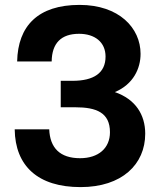

<svg xmlns="http://www.w3.org/2000/svg" viewBox="-20 -752 646 784"><path d="M309 12C478 12 573 -81 573 -206C573 -284 533 -347 449 -376C525 -408 554 -473 554 -532C554 -638 466 -732 305 -732C135 -732 53 -646 50 -501H191C192 -576 230 -614 303 -614C367 -614 411 -580 411 -521C411 -454 363 -422 276 -422H228V-314H287C374 -314 429 -292 429 -212C429 -147 382 -106 307 -106C225 -106 184 -148 181 -224H40C42 -74 135 12 309 12Z"/></svg>

Font: Aspekta 650
Style: Regular
Weight: 650
Designer: Ivo Dolenc
Version: Version 2.000